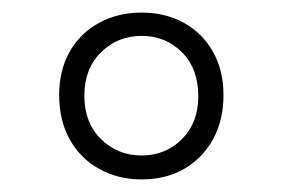

<svg xmlns="http://www.w3.org/2000/svg" viewBox="-20 -914 449 305"><path d="M205 -629Q167 -629 137 -646Q107 -663 90.5 -693Q74 -723 74 -763Q74 -802 90.5 -831.5Q107 -861 137 -877.5Q167 -894 205 -894Q243 -894 272.5 -877.5Q302 -861 318.5 -831.5Q335 -802 335 -763Q335 -723 318.5 -693Q302 -663 273 -646Q244 -629 205 -629ZM205 -667Q243 -667 269 -693Q295 -719 295 -761Q295 -805 269 -831Q243 -857 205 -857Q167 -857 140.5 -831Q114 -805 114 -762Q114 -719 140.5 -693Q167 -667 205 -667Z"/></svg>

Font: Playwrite HR Lijeva Thin
Style: Regular
Weight: 250
Designer: Veronika Burian, José Scaglione
Foundry: TypeTogether
Version: Version 1.002